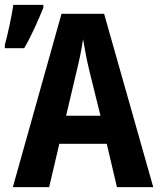

<svg xmlns="http://www.w3.org/2000/svg" viewBox="-36 -773 670 793"><path d="M-16 -574H64C96 -629 123 -692 143 -741V-753H19C14 -714 -5 -626 -16 -588ZM447 0H597L394 -716H218L17 0H167L209 -179H405ZM379 -295H237L281 -481C291 -522 301 -568 307 -611C314 -569 323 -522 333 -481Z"/></svg>

Font: Noto Sans Display SemiCondensed
Style: Bold
Weight: 700
Width: 4
Designer: Monotype Design Team
Foundry: Monotype Imaging Inc.
Version: Version 1.900